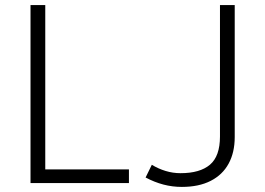

<svg xmlns="http://www.w3.org/2000/svg" viewBox="-20 -720 1042 755"><path d="M100 0V-700H158V-54H487V0ZM695 15Q658 15 622.8 5.8Q587.5 -3.5 552.5 -22L577 -72Q602.5 -56.5 631 -47.8Q659.5 -39 690 -39Q766.5 -39 805.8 -72.5Q845 -106 845 -183V-700H903V-181Q903 -120.5 879 -76.5Q855 -32.5 808.5 -8.8Q762 15 695 15Z"/></svg>

Font: Geologica Thin
Style: Regular
Weight: 100
Version: Version 1.010;gftools[0.9.28]